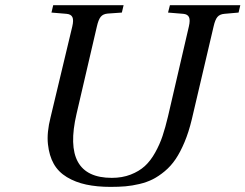

<svg xmlns="http://www.w3.org/2000/svg" viewBox="-20 -712 955 747"><path d="M176.8 -255.9 261.2 -608.9Q267.1 -633.8 261.7 -645.3Q256.3 -656.7 238.8 -658.2L180.2 -663.1L187 -691.9H460.9L454.1 -663.1L398.9 -659.2Q380.9 -657.7 371.8 -646.5Q362.8 -635.3 356.9 -608.9L277.8 -269Q219.7 -20 415 -20Q455.6 -20 488.3 -32.7Q521 -45.4 543.5 -65.9Q565.9 -86.4 583.7 -118.4Q601.6 -150.4 612.5 -183.3Q623.5 -216.3 633.8 -259.8L714.8 -608.9Q720.7 -633.8 715.3 -645.3Q710 -656.7 692.9 -658.2L633.8 -663.1L641.1 -691.9H915L908.2 -663.1L853 -658.2Q835 -656.7 825.9 -646Q816.9 -635.3 811 -608.9L726.1 -247.1Q714.4 -198.2 698 -159.2Q681.6 -120.1 663.3 -93Q645 -65.9 621.3 -46.1Q597.7 -26.4 574.5 -14.6Q551.3 -2.9 522.5 3.9Q493.7 10.7 468 12.9Q442.4 15.1 410.2 15.1Q357.4 15.1 315.4 6.1Q273.4 -2.9 240.2 -22.9Q207 -43 189.2 -74.5Q171.4 -106 166.5 -151.1Q161.6 -196.3 176.8 -255.9Z"/></svg>

Font: Linguistics Pro
Style: Italic
Weight: 400
Italic angle: -12°
Designer: Stefan Peev, Context Ltd
Foundry: Stefan Peev, Context Ltd
Version: Version 001.000